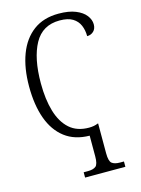

<svg xmlns="http://www.w3.org/2000/svg" viewBox="-140 -802 820 1119"><g transform="rotate(-15 270.0 -242.5)"><path d="M230 239V207H256Q288 207 303.5 194.5Q319 182 319 135V10Q230 9 170.5 -36.5Q111 -82 81.5 -164Q52 -246 52 -358Q52 -469 83 -551Q114 -633 175 -678.5Q236 -724 327 -724Q389 -724 429.5 -707.5Q470 -691 490 -665Q510 -639 510 -611Q510 -584 494 -569Q478 -554 455 -554Q455 -590 442.5 -619.5Q430 -649 401.5 -666.5Q373 -684 323 -684Q219 -684 171 -596.5Q123 -509 123 -358Q123 -261 144.5 -188.5Q166 -116 211 -76Q256 -36 328 -36Q359 -36 382 -46H385V134Q385 182 401 194.5Q417 207 449 207H473V239Z"/></g></svg>

Font: Noto Serif SemiCondensed Light
Style: Regular
Weight: 300
Width: 4
Designer: Monotype Design Team
Foundry: Monotype Imaging Inc.
Version: Version 2.013